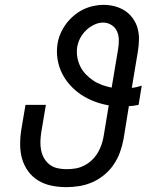

<svg xmlns="http://www.w3.org/2000/svg" viewBox="-20 -763 640 791"><path d="M253 8Q222 8 192.5 2Q163 -4 138 -19Q113 -34 96 -57.5Q79 -81 71 -109Q63 -137 63 -168Q63 -199 68 -230L85 -331H169L150 -218Q147 -199 146.5 -180Q146 -161 149.5 -143.5Q153 -126 162 -110.5Q171 -95 185 -84.5Q199 -74 217 -70Q235 -66 254 -66Q273 -66 291 -69Q309 -72 326 -80.5Q343 -89 357.5 -102.5Q372 -116 382 -132.5Q392 -149 398 -166.5Q404 -184 407 -202L428 -329Q398 -334 369 -345Q340 -356 315 -372.5Q290 -389 269.5 -411.5Q249 -434 235.5 -461Q222 -488 217 -519.5Q212 -551 217 -582Q220 -603 229 -624Q238 -645 251.5 -663.5Q265 -682 283 -697.5Q301 -713 321 -723Q341 -733 363 -738Q385 -743 407 -743Q430 -743 453 -737Q476 -731 495 -718.5Q514 -706 527.5 -687Q541 -668 547 -646Q553 -624 552.5 -599.5Q552 -575 548 -551L523 -401Q534 -402 544 -404.5Q554 -407 564 -410L551 -331Q541 -329 531 -327.5Q521 -326 511 -326L489 -190Q484 -163 474.5 -136.5Q465 -110 449 -86Q433 -62 410 -43Q387 -24 361 -12.5Q335 -1 307.5 3.5Q280 8 253 8ZM440 -402 467 -563Q470 -582 469.5 -600.5Q469 -619 461.5 -635Q454 -651 438.5 -660.5Q423 -670 405 -670Q386 -670 367.5 -661Q349 -652 334.5 -638Q320 -624 310.5 -606Q301 -588 298 -569Q295 -548 298.5 -527.5Q302 -507 311 -489Q320 -471 334 -456.5Q348 -442 364.5 -431Q381 -420 400.5 -413Q420 -406 440 -402Z"/></svg>

Font: Iosevka Etoile Oblique
Style: Regular
Weight: 400
Italic angle: -9°
Designer: Belleve Invis
Foundry: Belleve Invis
Version: Version 15.5.2; ttfautohint (v1.8.4)